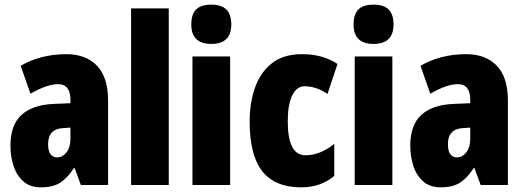

<svg xmlns="http://www.w3.org/2000/svg" viewBox="-20 -796 2254 826"><path d="M266 -563Q349 -563 397 -513.5Q445 -464 445 -363V0H328L301 -73H298Q271 -31 239.5 -10.5Q208 10 156 10Q109 10 80 -16Q51 -42 38 -83Q25 -124 25 -169Q25 -258 72.5 -301.5Q120 -345 211 -349L283 -352V-366Q283 -434 230 -434Q183 -434 111 -393L69 -513Q110 -537 159.5 -550Q209 -563 266 -563ZM253 -245Q187 -242 187 -176Q187 -119 226 -119Q250 -119 266.5 -141Q283 -163 283 -198V-247Z M706 0H544V-760H706Z M889 -776Q934 -776 954.5 -754.5Q975 -733 975 -691Q975 -607 889 -607Q803 -607 803 -691Q803 -734 823.5 -755Q844 -776 889 -776ZM970 -553V0H808V-553Z M1276 10Q1164 10 1109 -58.5Q1054 -127 1054 -274Q1054 -355 1077.5 -420.5Q1101 -486 1150.5 -524.5Q1200 -563 1279 -563Q1325 -563 1362 -552.5Q1399 -542 1432 -521L1389 -392Q1340 -425 1290 -425Q1257 -425 1237.5 -386Q1218 -347 1218 -274Q1218 -128 1294 -128Q1357 -128 1418 -177V-39Q1359 10 1276 10Z M1587 -776Q1632 -776 1652.5 -754.5Q1673 -733 1673 -691Q1673 -607 1587 -607Q1501 -607 1501 -691Q1501 -734 1521.5 -755Q1542 -776 1587 -776ZM1668 -553V0H1506V-553Z M1986 -563Q2069 -563 2117 -513.5Q2165 -464 2165 -363V0H2048L2021 -73H2018Q1991 -31 1959.5 -10.5Q1928 10 1876 10Q1829 10 1800 -16Q1771 -42 1758 -83Q1745 -124 1745 -169Q1745 -258 1792.5 -301.5Q1840 -345 1931 -349L2003 -352V-366Q2003 -434 1950 -434Q1903 -434 1831 -393L1789 -513Q1830 -537 1879.5 -550Q1929 -563 1986 -563ZM1973 -245Q1907 -242 1907 -176Q1907 -119 1946 -119Q1970 -119 1986.5 -141Q2003 -163 2003 -198V-247Z"/></svg>

Font: Noto Sans Gurmukhi ExtraCondensed Black
Style: Regular
Weight: 900
Width: 2
Designer: Jelle Bosma - Monotype Design Team
Foundry: Monotype Imaging Inc.
Version: Version 2.004; ttfautohint (v1.8.4.7-5d5b)